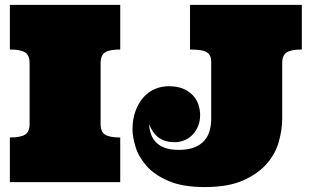

<svg xmlns="http://www.w3.org/2000/svg" viewBox="-20 -739 1265 779"><path d="M20 0V-181.2Q63 -181.2 81.5 -192.6Q100.1 -204.1 100.1 -235.8V-482.9Q100.1 -515.1 81.5 -526.6Q63 -538.1 20 -538.1V-719.2H467.8V-538.1Q424.8 -538.1 406.5 -526.6Q388.2 -515.1 388.2 -482.9V-235.8Q388.2 -204.1 406.5 -192.6Q424.8 -181.2 467.8 -181.2V0ZM585 -234.9Q585.9 -214.8 592.3 -195.8Q598.6 -176.8 612.3 -162.4Q626 -147.9 648.4 -139.4Q670.9 -130.9 704.6 -130.9Q743.7 -130.9 769.3 -141.4Q794.9 -151.9 809.8 -169.4Q824.7 -187 830.8 -209.5Q836.9 -231.9 836.9 -255.9V-488.8Q836.9 -515.1 819.8 -526.6Q802.7 -538.1 751 -538.1V-719.2H1204.6V-538.1Q1161.6 -538.1 1143.3 -526.6Q1125 -515.1 1125 -482.9V-256.8Q1125 -214.8 1111.8 -166Q1098.6 -117.2 1063.7 -76.2Q1028.8 -35.2 967.8 -7.6Q906.7 20 811 20Q720.7 20 663.3 -4.9Q606 -29.8 574 -66.4Q542 -103 529.8 -143.6Q517.6 -184.1 517.6 -213.9Q517.6 -256.8 530.3 -290Q543 -323.2 563 -345.2Q583 -367.2 609.4 -378.2Q635.7 -389.2 664.6 -389.2Q698.7 -389.2 722.7 -379.2Q746.6 -369.1 762.2 -352.5Q777.8 -335.9 784.9 -314.9Q792 -293.9 792 -272Q792 -248 783.9 -228Q775.9 -208 762.5 -193.6Q749 -179.2 730 -170.7Q710.9 -162.1 689.9 -162.1Q664.6 -162.1 647.2 -168.5Q629.9 -174.8 617.9 -185.3Q606 -195.8 597.9 -209Q589.8 -222.2 585 -234.9Z"/></svg>

Font: Ultra
Style: Regular
Weight: 400
Designer: Astigmatic (AOETI)
Foundry: Astigmatic (AOETI)
Version: Version 1.000